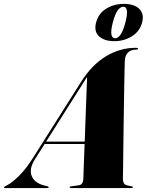

<svg xmlns="http://www.w3.org/2000/svg" viewBox="-85 -950 741 970"><path d="M91.5 -145.5Q61 -97.5 75 -61.5Q89 -25.5 138.5 -13L154.5 -9Q161 -7.5 161 -4Q161 0 154 0H-59Q-65 0 -65 -3Q-65 -6 -50.5 -13.5Q-22.5 -27.5 13 -63.5Q48.5 -99.5 82 -153L324 -535.5Q379.5 -623.5 450.8 -666Q522 -708.5 601.5 -708.5Q612.5 -708.5 612.5 -704Q612.5 -699.5 605.5 -699.5Q548 -699.5 545.5 -641.5Q545 -627 544 -582.2Q543 -537.5 542 -476Q541 -414.5 540 -347Q539 -279.5 538.2 -218Q537.5 -156.5 537 -112.5Q536.5 -68.5 536 -54Q535.5 -30 542.5 -21.8Q549.5 -13.5 577.5 -9.5Q586.5 -8 586.5 -4.5Q586.5 0 578.5 0H273Q267 0 267 -4Q267 -8 273.5 -8.5L313 -14Q324.5 -15.5 330 -24Q335.5 -32.5 336 -43Q336.5 -61 338.2 -110.5Q340 -160 342.5 -222.5H140.5ZM331.5 -524.5 148 -234.5H343Q345 -296 347.5 -360Q350 -424 352 -477.8Q354 -531.5 355 -561Q351 -555.5 345.2 -546.5Q339.5 -537.5 331.5 -524.5ZM492 -742Q443 -742 415.8 -766.2Q388.5 -790.5 400.5 -836.5Q412.5 -882.5 452 -906.5Q491.5 -930.5 540.5 -930.5Q591.5 -930.5 618 -905.8Q644.5 -881 633 -836.5Q621.5 -792 582 -767Q542.5 -742 492 -742ZM538 -916Q523.5 -916 510 -898.2Q496.5 -880.5 485 -836.5Q474 -794 478 -775.2Q482 -756.5 496.5 -756.5Q511 -756.5 524.2 -775.5Q537.5 -794.5 548.5 -836.5Q559.5 -879.5 555.8 -897.8Q552 -916 538 -916Z"/></svg>

Font: Fraunces 144pt S000 Black
Style: Italic
Weight: 900
Italic angle: -16°
Version: Version 1.000; ttfautohint (v1.8.3)